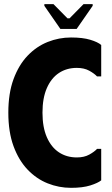

<svg xmlns="http://www.w3.org/2000/svg" viewBox="-20 -891 536 922"><path d="M20 -350Q20 -443 45 -511Q70 -579 112.5 -623.5Q155 -668 209 -689.5Q263 -711 321 -711Q377 -711 413.5 -700Q450 -689 466 -675V-524H446Q433 -538 408.5 -551.5Q384 -565 349 -565Q300 -565 263 -540.5Q226 -516 205 -468Q184 -420 184 -350Q184 -280 205 -232Q226 -184 263 -159.5Q300 -135 349 -135Q384 -135 408.5 -148.5Q433 -162 446 -176H466V-25Q450 -12 413.5 -0.5Q377 11 321 11Q263 11 209 -10.5Q155 -32 112.5 -76.5Q70 -121 45 -189Q20 -257 20 -350ZM270 -752 193 -863V-871H237L304 -803H314L381 -871H425V-863L348 -752Z"/></svg>

Font: Phudu
Style: Bold
Weight: 700
Version: Version 1.005;gftools[0.9.23]